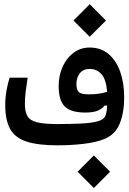

<svg xmlns="http://www.w3.org/2000/svg" viewBox="-20 -701 626 930"><path d="M258.3 2.9Q163.6 2.9 108.2 -15.4Q52.7 -33.7 29.1 -76.4Q5.4 -119.1 5.4 -192.4Q5.4 -230 12.2 -266.4Q19 -302.7 26.9 -324.7H113.8Q106.9 -278.8 103.8 -252Q100.6 -225.1 100.6 -198.7Q100.6 -160.6 112.5 -139.2Q124.5 -117.7 158.4 -108.9Q192.4 -100.1 258.3 -100.1Q314.5 -100.1 369.6 -102.5Q424.8 -105 456.1 -114.3Q477.5 -120.6 487.3 -134Q497.1 -147.5 499 -189.9L486.3 -189.5Q475.6 -174.3 453.1 -165Q430.7 -155.8 393.1 -155.8Q324.7 -155.8 294.4 -184.6Q264.2 -213.4 264.2 -284.2Q264.2 -334.5 283 -377Q301.8 -419.4 335.7 -445.1Q369.6 -470.7 414.6 -470.7Q468.8 -470.7 505.9 -439.2Q543 -407.7 562.3 -353.3Q581.5 -298.8 581.5 -230Q581.5 -154.8 559.6 -101.8Q537.6 -48.8 485.8 -27.8Q445.3 -11.2 384.5 -4.2Q323.7 2.9 258.3 2.9ZM499 -256.3Q494.1 -317.4 470.9 -342.3Q447.8 -367.2 415 -367.2Q382.3 -367.2 366.2 -345.5Q350.1 -323.7 350.1 -294.9Q350.1 -267.1 361.1 -255.6Q372.1 -244.1 409.2 -244.1Q437.5 -244.1 458 -247.1Q478.5 -250 499 -256.3ZM414.6 -522.9 335.9 -601.6 414.6 -680.7 493.2 -601.6ZM434.6 209.5 356 130.9 434.6 51.8 513.2 130.9Z"/></svg>

Font: CaskaydiaMono NF
Style: Regular
Weight: 400
Designer: Aaron Bell
Foundry: Saja Typeworks
Version: Version 2111.001; ttfautohint (v1.8.4);Nerd Fonts 3.1.1